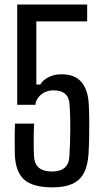

<svg xmlns="http://www.w3.org/2000/svg" viewBox="-20 -820 452 848"><path d="M211.5 7.5Q125 7.5 86.5 -27Q48 -61.5 45.5 -138.5Q44.5 -179 44.8 -210.5Q45 -242 46 -274H131Q129.5 -254.5 129 -227.2Q128.5 -200 128.8 -173.8Q129 -147.5 130 -130.5Q132.5 -94.5 152.5 -78.5Q172.5 -62.5 208.5 -62.5Q246 -62.5 265.2 -78.8Q284.5 -95 286.5 -130Q290 -188 290.5 -246.2Q291 -304.5 287.5 -357Q285.5 -390 267.8 -405.5Q250 -421 216.5 -421Q193 -421 175.5 -411.5Q158 -402 147.8 -387.5Q137.5 -373 136.5 -357H56V-800H365V-725.5H140.5V-446.5H158Q168.5 -465.5 193.8 -478.8Q219 -492 251.5 -492Q311 -492 340 -457.2Q369 -422.5 372 -360Q374 -328 374.2 -290Q374.5 -252 373.8 -213.5Q373 -175 371 -140Q367.5 -87.5 350 -55Q332.5 -22.5 298.8 -7.5Q265 7.5 211.5 7.5Z"/></svg>

Font: Big Shoulders
Style: Regular
Weight: 400
Designer: Patric King
Foundry: XO Type Co
Version: Version 2.002